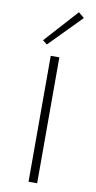

<svg xmlns="http://www.w3.org/2000/svg" viewBox="-99 -946 496 988"><g transform="rotate(10 148.5 -452.0)"><path d="M126 -658H171V0H126ZM73 -730 230 -904 260 -879 96 -712Z"/></g></svg>

Font: Ysabeau Light
Style: Regular
Weight: 300
Designer: Christian Thalmann (Catharsis Fonts)
Version: Version 0.003